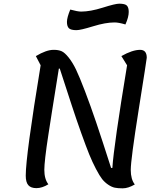

<svg xmlns="http://www.w3.org/2000/svg" viewBox="-20 -997 879 1044"><path d="M396 -833Q365 -833 354.5 -843.5Q344 -854 344 -878Q344 -901 362 -945Q402 -934 421 -934Q471 -934 539 -955.5Q607 -977 628 -977Q660 -977 670 -966.5Q680 -956 680 -932Q680 -904 662 -864Q625 -875 603 -875Q554 -875 486 -854Q418 -833 396 -833ZM178 26Q148 26 134 10Q120 -6 120 -42Q120 -150 201 -642L175 -692Q232 -726 271 -726H272H273Q298 -726 315 -718.5Q332 -711 353.5 -684Q375 -657 393.5 -618.5Q412 -580 442 -501.5Q472 -423 503.5 -330Q535 -237 584 -84H591Q599 -206 671 -642L640 -692Q700 -726 742 -726Q778 -726 778 -683Q778 -677 734.5 -403Q691 -129 691 -73Q691 -22 713 6Q677 27 648 27H645Q621 27 604 23.5Q587 20 568 7Q549 -6 535.5 -23Q522 -40 502 -78Q482 -116 465 -158Q448 -200 421.5 -274Q395 -348 369.5 -426Q344 -504 305 -624H300Q297 -604 284 -524Q271 -444 262.5 -389.5Q254 -335 243 -264Q232 -193 226.5 -144.5Q221 -96 221 -74Q221 -23 243 5Q209 26 178 26Z"/></svg>

Font: Lemonada Light
Style: Regular
Weight: 300
Designer: Mohamed Gaber (Arabic), Eduardo Tunni (Latin)
Foundry: Kief Type Foundry
Version: Version 4.004